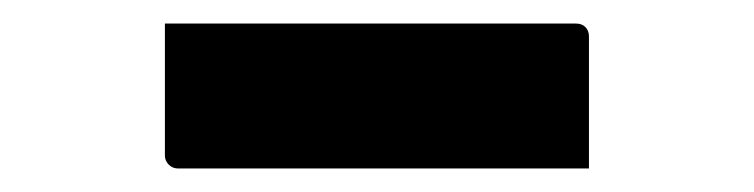

<svg xmlns="http://www.w3.org/2000/svg" viewBox="-20 -793 640 163"><path d="M120 -773H469Q474 -773 477 -770Q480 -767 480 -762Q480 -743 480 -724.5Q480 -706 480 -688Q480 -670 480 -650H131Q128 -650 125.5 -651.5Q123 -653 121.5 -655.5Q120 -658 120 -661Q120 -681 120 -699Q120 -717 120 -735.5Q120 -754 120 -773Z"/></svg>

Font: Recursive ExtraBold
Style: Regular
Weight: 800
Version: Version 1.085